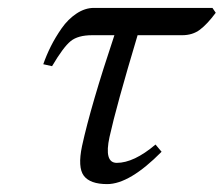

<svg xmlns="http://www.w3.org/2000/svg" viewBox="-20 -449 561 481"><path d="M215.3 -429.2H512.2L520.5 -417Q499 -388.2 480.7 -374.5Q462.4 -360.8 436.5 -360.8H324.7Q271 -181.6 254.4 -106Q240.2 -41 272.5 -41Q315.4 -41 369.6 -86.9L384.8 -68.8Q304.7 12.2 248.5 12.2Q205.6 12.2 189.9 -8.8Q174.3 -29.8 185.5 -83Q207.5 -184.1 266.6 -360.8H210.9Q175.3 -360.8 157 -345.9Q138.7 -331.1 110.4 -283.2L88.4 -288.1Q96.2 -310.5 107.4 -333Q118.7 -355.5 134.5 -378.2Q150.4 -400.9 171.6 -415Q192.9 -429.2 215.3 -429.2Z"/></svg>

Font: Linux Biolinum G
Style: Italic
Weight: 400
Italic angle: -12°
Designer: Philipp H. Poll
Foundry: Philipp H. Poll
Version: Version 0.5.1